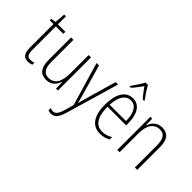

<svg xmlns="http://www.w3.org/2000/svg" viewBox="-94 -1346 2170 2170"><g transform="rotate(45 991.5 -261.0)"><path d="M177 -24C128 -24 114 -57 114 -124V-496H233V-529H114V-657H86L76 -530L17 -520V-496H76V-124C76 -36 100 10 171 10C197 10 216 5 232 -2V-35C218 -29 198 -24 177 -24Z M643 -529H605V-233C605 -91 553 -25 465 -25C398 -25 362 -71 362 -178V-529H324V-170C324 -51 368 10 461 10C547 10 588 -46 607 -104H610L613 0H643Z M732 -529 885 -9 852 106C829 183 803 207 767 207C753 207 739 203 726 197V233C741 239 754 242 770 242C825 242 861 205 888 113L1076 -529H1037L933 -167C921 -130 913 -99 905 -63H902C897 -86 892 -107 875 -166L771 -529Z M1318 -764H1280C1257 -720 1210 -650 1182 -613V-606H1206C1235 -638 1272 -689 1299 -726C1327 -687 1362 -639 1393 -606H1416V-613C1394 -642 1343 -718 1318 -764ZM1307 -539C1189 -539 1131 -427 1131 -263C1131 -98 1191 10 1323 10C1372 10 1412 -2 1449 -23V-61C1405 -35 1369 -24 1325 -24C1221 -24 1168 -110 1169 -267H1467V-300C1467 -428 1422 -539 1307 -539ZM1307 -505C1394 -505 1431 -415 1431 -300H1170C1177 -437 1228 -505 1307 -505Z M1774 -539C1691 -539 1646 -484 1627 -425H1625L1621 -529H1592V0H1629V-302C1629 -439 1687 -505 1770 -505C1835 -505 1873 -461 1873 -356V0H1911V-365C1911 -485 1862 -539 1774 -539Z"/></g></svg>

Font: Noto Sans Sinhala UI Condensed ExtraLight
Style: Regular
Weight: 200
Width: 3
Designer: Jelle Bosma - Monotype Design Team
Foundry: Monotype Imaging Inc.
Version: Version 2.006